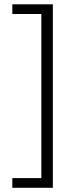

<svg xmlns="http://www.w3.org/2000/svg" viewBox="-20 -738 326 912"><path d="M38.5 154H231V-717.5H38.5V-671.5H176.5V108H38.5Z"/></svg>

Font: Anybody SemiExpanded Light
Style: Regular
Weight: 300
Width: 6
Version: Version 1.113;gftools[0.9.25]